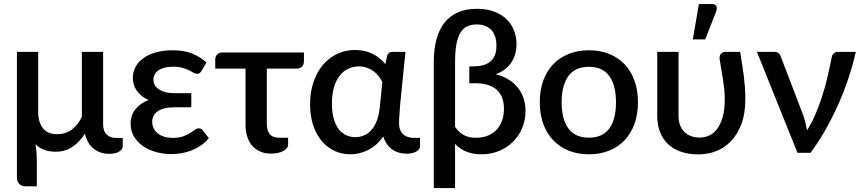

<svg xmlns="http://www.w3.org/2000/svg" viewBox="-20 -772 4354 970"><path d="M600 -75V-32Q600 -17.5 581.8 -6.2Q563.5 5 530.5 5Q509.5 5 490.2 -1Q471 -7 454.8 -19.5Q438.5 -32 426.8 -51.2Q415 -70.5 409 -96.5Q380.5 -53 344.5 -29.2Q308.5 -5.5 262 -5.5Q228.5 -5.5 203 -15.2Q177.5 -25 159 -43.5Q163 -22.5 164.5 -0.5Q166 21.5 166 40.5V169.5H113Q90.5 169.5 78 157.8Q65.5 146 65.5 124V-510H173V-205.5Q173 -154.5 197 -124.2Q221 -94 269 -94Q311.5 -94 342.5 -117Q373.5 -140 393.5 -182V-510H501V-145Q501 -109 519 -92Q537 -75 567 -75Z M1035 -74Q1016.5 -51.5 993.8 -36.2Q971 -21 946.2 -11.5Q921.5 -2 896 2.2Q870.5 6.5 847 6.5Q805.5 6.5 768 -4Q730.5 -14.5 702 -34.2Q673.5 -54 656.8 -82.5Q640 -111 640 -147.5Q640 -190.5 664.8 -220.8Q689.5 -251 730.5 -267Q709 -276.5 693.8 -289.2Q678.5 -302 669 -317Q659.5 -332 655.2 -347.8Q651 -363.5 651 -379Q651 -406.5 663.8 -431.8Q676.5 -457 701.8 -476.2Q727 -495.5 764.8 -506.8Q802.5 -518 853 -518Q910.5 -518 952.2 -500.8Q994 -483.5 1022.5 -456L998.5 -414.5Q992.5 -405 987.2 -402Q982 -399 974.5 -399Q967 -399 958 -404.5Q949 -410 935.2 -416.8Q921.5 -423.5 902 -429.2Q882.5 -435 854.5 -435Q829.5 -435 811 -430Q792.5 -425 780 -416.2Q767.5 -407.5 761.2 -395.5Q755 -383.5 755 -369.5Q755 -339.5 783.5 -320.2Q812 -301 864 -301H946.5V-230H864Q805 -230 777 -210.2Q749 -190.5 749 -156.5Q749 -139 756 -124.2Q763 -109.5 776.5 -98.5Q790 -87.5 809.2 -81.5Q828.5 -75.5 853 -75.5Q884.5 -75.5 905 -83Q925.5 -90.5 939.8 -99.5Q954 -108.5 964 -116Q974 -123.5 984.5 -123.5Q997.5 -123.5 1004.5 -113.5Z M1515.5 -464Q1515.5 -445 1505.8 -435.2Q1496 -425.5 1478 -425.5H1328V-147.5Q1328 -112.5 1343 -94.2Q1358 -76 1391.5 -76H1435.5V-42.5Q1435.5 -31 1428.2 -22.5Q1421 -14 1409 -8Q1397 -2 1381.5 1Q1366 4 1349.5 4Q1318 4 1293.8 -6.8Q1269.5 -17.5 1253.2 -36.8Q1237 -56 1228.8 -82.8Q1220.5 -109.5 1220.5 -141.5V-425.5H1067.5V-472Q1067.5 -485.5 1076.5 -496.2Q1085.5 -507 1104 -507H1515.5Z M1911.5 -357Q1904.5 -372.5 1893.2 -387Q1882 -401.5 1867 -412.5Q1852 -423.5 1833.2 -430Q1814.5 -436.5 1792.5 -436.5Q1765.5 -436.5 1741 -425.5Q1716.5 -414.5 1697.8 -391.8Q1679 -369 1668 -333.5Q1657 -298 1657 -248.5Q1657 -203 1666.5 -170.8Q1676 -138.5 1692.2 -118.2Q1708.5 -98 1730 -88.5Q1751.5 -79 1775.5 -79Q1798.5 -79 1819.2 -87.8Q1840 -96.5 1856.5 -115.2Q1873 -134 1884 -163Q1895 -192 1899 -232.5ZM2102 -75.5V-32.5Q2102 -18 2083.8 -6.8Q2065.5 4.5 2032.5 4.5Q2013.5 4.5 1995.5 -0.8Q1977.5 -6 1962.2 -16.5Q1947 -27 1935.2 -43.5Q1923.5 -60 1916 -82.5Q1899.5 -58 1879.5 -41Q1859.5 -24 1837.8 -13.2Q1816 -2.5 1793.5 2.5Q1771 7.5 1749.5 7.5Q1706.5 7.5 1669.5 -10Q1632.5 -27.5 1605 -60.2Q1577.5 -93 1562 -139.8Q1546.5 -186.5 1546.5 -245.5Q1546.5 -307.5 1564 -358.2Q1581.5 -409 1612 -444.8Q1642.5 -480.5 1684 -500Q1725.5 -519.5 1773.5 -519.5Q1824.5 -519.5 1863.2 -499.5Q1902 -479.5 1927 -448L1935.5 -489.5Q1942 -510 1963.5 -510H2028.5L2001.5 -242.5Q2000.5 -218.5 1998.2 -194.8Q1996 -171 1996 -150Q1996 -130.5 2001.8 -116.2Q2007.5 -102 2017.5 -93Q2027.5 -84 2040.8 -79.8Q2054 -75.5 2069 -75.5Z M2279 -131Q2299 -102.5 2323.8 -89.2Q2348.5 -76 2384.5 -76Q2420 -76 2446.5 -87.5Q2473 -99 2490.8 -118.8Q2508.5 -138.5 2517.2 -165.2Q2526 -192 2526 -222Q2526 -259.5 2514.2 -284.5Q2502.5 -309.5 2482.5 -324.2Q2462.5 -339 2436.5 -345.2Q2410.5 -351.5 2382 -351.5H2351V-436.5H2369Q2396 -436.5 2418 -442Q2440 -447.5 2455.5 -459.8Q2471 -472 2479.5 -491.8Q2488 -511.5 2488 -540Q2488 -594.5 2461.2 -621.5Q2434.5 -648.5 2387.5 -648.5Q2359 -648.5 2338.5 -638Q2318 -627.5 2304.8 -604.5Q2291.5 -581.5 2285.2 -545Q2279 -508.5 2279 -456ZM2171.5 -459.5Q2171.5 -522.5 2184.8 -572.2Q2198 -622 2225 -656.5Q2252 -691 2293 -709.2Q2334 -727.5 2389.5 -727.5Q2441.5 -727.5 2479.2 -712.5Q2517 -697.5 2541.5 -672.5Q2566 -647.5 2577.8 -615.5Q2589.5 -583.5 2589.5 -549.5Q2589.5 -494.5 2562 -454.8Q2534.5 -415 2484.5 -397Q2520.5 -388 2548.5 -370.8Q2576.5 -353.5 2595.8 -329.5Q2615 -305.5 2625 -275.5Q2635 -245.5 2635 -211Q2635 -167 2619 -127.5Q2603 -88 2573.8 -58Q2544.5 -28 2503.2 -10.2Q2462 7.5 2411.5 7.5Q2328 7.5 2279 -45V178H2171.5Z M2955.5 -518Q3012 -518 3057.8 -499.5Q3103.5 -481 3135.8 -447Q3168 -413 3185.5 -364.5Q3203 -316 3203 -255.5Q3203 -195 3185.5 -146.5Q3168 -98 3135.8 -63.8Q3103.5 -29.5 3057.8 -11Q3012 7.5 2955.5 7.5Q2898.5 7.5 2852.8 -11Q2807 -29.5 2774.5 -63.8Q2742 -98 2724.5 -146.5Q2707 -195 2707 -255.5Q2707 -316 2724.5 -364.5Q2742 -413 2774.5 -447Q2807 -481 2852.8 -499.5Q2898.5 -518 2955.5 -518ZM2955.5 -76.5Q3024.5 -76.5 3058.2 -122.8Q3092 -169 3092 -255Q3092 -341 3058.2 -387.8Q3024.5 -434.5 2955.5 -434.5Q2885.5 -434.5 2851.5 -387.8Q2817.5 -341 2817.5 -255Q2817.5 -169 2851.5 -122.8Q2885.5 -76.5 2955.5 -76.5Z M3719 -510Q3724 -478.5 3729 -449.2Q3734 -420 3737.5 -391.2Q3741 -362.5 3743.2 -333.2Q3745.5 -304 3745.5 -272Q3745.5 -198.5 3725.8 -145.8Q3706 -93 3673 -58.8Q3640 -24.5 3597.2 -8.2Q3554.5 8 3508.5 8Q3459 8 3420.2 -5.5Q3381.5 -19 3355 -44Q3328.5 -69 3314.5 -105Q3300.5 -141 3300.5 -185.5V-510H3408V-185.5Q3408 -160 3415.8 -139.8Q3423.5 -119.5 3437.8 -105.5Q3452 -91.5 3471.8 -84.2Q3491.5 -77 3515.5 -77Q3538 -77 3560.5 -86.2Q3583 -95.5 3601 -118Q3619 -140.5 3630.2 -178Q3641.5 -215.5 3641.5 -272Q3641.5 -297.5 3638.8 -322.8Q3636 -348 3632.2 -373Q3628.5 -398 3623.8 -423.5Q3619 -449 3615.5 -474.5Q3614.5 -484 3617 -491Q3619.5 -498 3624 -502Q3628.5 -506 3634.2 -508Q3640 -510 3645.5 -510ZM3480 -573 3511 -751.5H3577.5Q3593 -751.5 3598.5 -741.8Q3604 -732 3598.5 -715.5L3543 -573Z M4303.5 -510Q4288.5 -442.5 4265.5 -374.2Q4242.5 -306 4213.2 -240.5Q4184 -175 4149 -114Q4114 -53 4075 0H4009L3804 -510H3892Q3904.5 -510 3912.8 -503.8Q3921 -497.5 3923.5 -489L4037 -192Q4044 -172 4048.8 -152.5Q4053.5 -133 4057.5 -114Q4081.5 -152 4100.5 -196.8Q4119.5 -241.5 4134.5 -288.8Q4149.5 -336 4160.8 -384.2Q4172 -432.5 4181 -478Q4183.5 -495.5 4192.5 -502.8Q4201.5 -510 4212.5 -510Z"/></svg>

Font: Lato 2
Style: Regular
Weight: 600
Designer: Lukasz Dziedzic with Adam Twardoch and Botio Nikoltchev
Foundry: tyPoland Lukasz Dziedzic
Version: Version 2.015; 2015-08-06; http://www.latofonts.com/